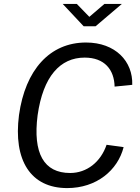

<svg xmlns="http://www.w3.org/2000/svg" viewBox="-20 -950 716 980"><path d="M513 -930 436 -864 372 -930H300L407 -816H468L602 -930ZM419 -733C234 -733 109 -593 77 -363C47 -132 136 10 323 10C473 10 581 -81 611 -199L524 -211C494 -123 423 -67 338 -67C204 -67 147 -167 172 -362C200 -560 287 -656 412 -656C514 -656 563 -594 565 -508L655 -517C659 -637 569 -733 419 -733Z"/></svg>

Font: United Sans
Style: Italic
Weight: 400
Italic angle: -8°
Designer: Pablo Impallari, Rodrigo Fuenzalida (Modified by Dan O. Williams)
Version: Version 1.000;PS 001.000;hotconv 1.0.88;makeotf.lib2.5.64775